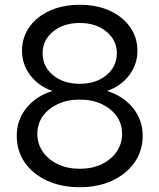

<svg xmlns="http://www.w3.org/2000/svg" viewBox="-20 -768 666 802"><path d="M313 14Q237 14 177.5 -13Q118 -40 84 -88.5Q50 -137 50 -201Q50 -267 90.5 -317Q131 -367 199 -388Q141 -408 106.5 -453.5Q72 -499 72 -555Q72 -612 103 -655.5Q134 -699 188.5 -723.5Q243 -748 313 -748Q384 -748 438 -723.5Q492 -699 523 -655.5Q554 -612 554 -555Q554 -499 519.5 -453.5Q485 -408 427 -388Q495 -367 535.5 -317Q576 -267 576 -201Q576 -138 542 -89.5Q508 -41 449 -13.5Q390 14 313 14ZM313 -418Q381 -418 424.5 -454Q468 -490 468 -546Q468 -600 424.5 -636Q381 -672 313 -672Q245 -672 201.5 -636Q158 -600 158 -546Q158 -490 201.5 -454Q245 -418 313 -418ZM313 -63Q365 -63 404.5 -82Q444 -101 467 -134Q490 -167 490 -209Q490 -251 467 -283Q444 -315 404.5 -333.5Q365 -352 313 -352Q262 -352 222 -333.5Q182 -315 159 -283Q136 -251 136 -209Q136 -167 159 -134Q182 -101 222 -82Q262 -63 313 -63Z"/></svg>

Font: LINE Seed Sans
Style: Regular
Weight: 400
Designer: LINE VX Design & Dalton Maag Ltd & Sandoll Inc
Foundry: Dalton Maag Ltd
Version: Version 1.003